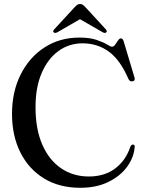

<svg xmlns="http://www.w3.org/2000/svg" viewBox="-20 -898 706 935"><path d="M636 -183.5Q632.5 -132 599.2 -86.2Q566 -40.5 507.8 -12Q449.5 16.5 371 16.5Q268.5 16.5 194 -29.2Q119.5 -75 79 -156.2Q38.5 -237.5 38.5 -343.5Q38.5 -451.5 80.8 -535.5Q123 -619.5 197 -667.2Q271 -715 366.5 -715Q417.5 -715 450.2 -703.8Q483 -692.5 500.8 -681.5Q518.5 -670.5 525.5 -670.5Q534 -670.5 541 -680.8Q548 -691 554.8 -701Q561.5 -711 568.5 -711Q578 -711 582 -697.5L635 -520.5Q640 -504.5 625 -502Q611.5 -499.5 605.5 -513.5Q565 -607 509.5 -647Q454 -687 382 -687Q316 -687 264.2 -649.2Q212.5 -611.5 182.8 -542Q153 -472.5 153 -376.5Q153 -268 186.5 -192.5Q220 -117 278.5 -77.8Q337 -38.5 412.5 -38.5Q489.5 -38.5 541.2 -77.8Q593 -117 615 -184Q620.5 -195 628.5 -194Q636 -193 636 -183.5ZM496.5 -739.5Q490.5 -735 479 -741.5L369.5 -804.5L260.5 -741.5Q249 -735 242.5 -739.5Q235 -745.5 244 -755L343 -862.5Q350 -870 355.8 -874.2Q361.5 -878.5 370 -878.5Q378 -878.5 383.8 -874.2Q389.5 -870 396.5 -862.5L495.5 -755Q504 -745.5 496.5 -739.5Z"/></svg>

Font: Fraunces 72pt
Style: Regular
Weight: 400
Version: Version 1.000;[0bf87f6ff]